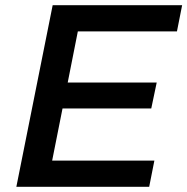

<svg xmlns="http://www.w3.org/2000/svg" viewBox="-20 -720 722 740"><path d="M241 -402H584L563 -302H221L181 -101H575L555 0H43L183 -700H682L662 -599H280Z"/></svg>

Font: Argentum Sans
Style: Italic
Weight: 400
Italic angle: -11.3099°
Designer: Julieta Ulanovsky, Owen Earl, Rasmus Andersson, Cristiano Sobral
Foundry: The Argentum Sans Project Authors
Version: Version 3.131; ttfautohint (v1.8.4.7-5d5b-dirty)